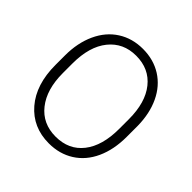

<svg xmlns="http://www.w3.org/2000/svg" viewBox="-187 -882 1051 1051"><g transform="rotate(45 338.5 -356.0)"><path d="M615.2 -316.9Q615.2 -218.8 581.3 -144.5Q547.4 -70.3 484.4 -30.3Q421.4 9.8 338.9 9.8Q214.4 9.8 137.7 -79.3Q61 -168.5 61 -319.8V-393.1Q61 -490.2 95.5 -565.2Q129.9 -640.1 192.9 -680.4Q255.9 -720.7 337.9 -720.7Q419.9 -720.7 482.7 -681.2Q545.4 -641.6 579.6 -569.3Q613.8 -497.1 615.2 -401.9ZM555.2 -394Q555.2 -522.5 497.1 -595.2Q439 -668 337.9 -668Q238.8 -668 179.9 -595Q121.1 -522 121.1 -391.1V-316.9Q121.1 -190.4 179.7 -116.5Q238.3 -42.5 338.9 -42.5Q440.9 -42.5 498 -115.5Q555.2 -188.5 555.2 -318.8Z"/></g></svg>

Font: Roboto Light
Style: Regular
Weight: 300
Designer: Google
Version: Version 2.134; 2016; ttfautohint (v1.6)